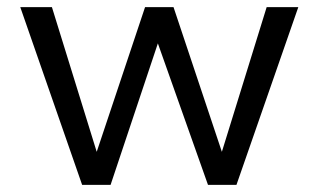

<svg xmlns="http://www.w3.org/2000/svg" viewBox="-20 -520 896 540"><path d="M819 -500 645 0H575H565L424 -398L291 0H221H211L37 -500H126L252 -93L388 -500H468L604 -93L730 -500Z"/></svg>

Font: Work Sans
Style: Regular
Weight: 400
Designer: Wei Huang
Foundry: Wei Huang
Version: Version 1.500; ttfautohint (v1.6)